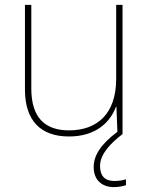

<svg xmlns="http://www.w3.org/2000/svg" viewBox="-20 -548 613 785"><path d="M445 217C466 217 484 213 495 209V185C484 189 466 192 447 192C408 192 389 170 389 131C389 80 435 36 481 0V-528H455V-226C455 -82 377 -15 262 -15C163 -15 108 -68 108 -186V-528H82V-182C82 -57 144 10 262 10C374 10 431 -50 454 -111H456L460 -9C393 41 363 87 363 135C363 190 399 217 445 217Z"/></svg>

Font: Noto Sans Canadian Aboriginal Thin
Style: Regular
Weight: 100
Designer: Monotype Design Team, Typotheque's Kevin King
Foundry: Monotype Imaging Inc.
Version: Version 2.004